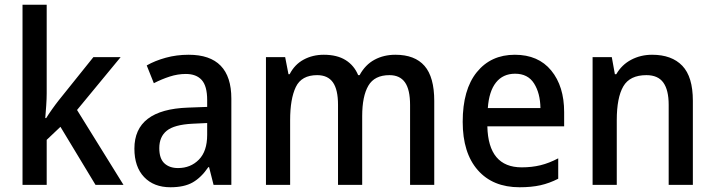

<svg xmlns="http://www.w3.org/2000/svg" viewBox="-20 -780 3014 810"><path d="M177 -386Q177 -364 175 -335Q173 -306 171 -282H175Q184 -297 200 -319.5Q216 -342 228 -357L374 -539H489L305 -316L501 0H383L235 -245L177 -190V0H75V-760H177Z M776 -549Q956 -549 956 -364V0H881L862 -75H859Q829 -31 793 -10.5Q757 10 699 10Q629 10 588 -33Q547 -76 547 -153Q547 -318 773 -326L854 -329V-358Q854 -417 831 -442.5Q808 -468 764 -468Q730 -468 696 -457Q662 -446 629 -429L599 -504Q634 -524 679.5 -536.5Q725 -549 776 -549ZM791 -258Q715 -254 683.5 -228.5Q652 -203 652 -155Q652 -111 673.5 -91Q695 -71 731 -71Q784 -71 819 -106.5Q854 -142 854 -211V-261Z M1648 -549Q1730 -549 1771 -502Q1812 -455 1812 -354V0H1710V-337Q1710 -402 1688.5 -432.5Q1667 -463 1623 -463Q1560 -463 1534 -418.5Q1508 -374 1508 -290V0H1406V-338Q1406 -402 1384.5 -432.5Q1363 -463 1318 -463Q1252 -463 1228 -413Q1204 -363 1204 -273V0H1102V-539H1183L1197 -467H1202Q1223 -508 1261 -528.5Q1299 -549 1346 -549Q1402 -549 1438 -526.5Q1474 -504 1491 -463H1497Q1521 -507 1560 -528Q1599 -549 1648 -549Z M2152 -549Q2251 -549 2305.5 -482.5Q2360 -416 2360 -307V-247H2036Q2040 -74 2181 -74Q2224 -74 2260.5 -83Q2297 -92 2335 -112V-26Q2298 -7 2260 1.5Q2222 10 2172 10Q2059 10 1995.5 -62.5Q1932 -135 1932 -266Q1932 -402 1991.5 -475.5Q2051 -549 2152 -549ZM2153 -469Q2102 -469 2072.5 -432Q2043 -395 2038 -324H2260Q2259 -387 2233 -428Q2207 -469 2153 -469Z M2731 -549Q2814 -549 2858.5 -502.5Q2903 -456 2903 -355V0H2801V-338Q2801 -400 2778.5 -431.5Q2756 -463 2707 -463Q2637 -463 2609.5 -415.5Q2582 -368 2582 -273V0H2480V-539H2561L2574 -467H2580Q2603 -507 2643 -528Q2683 -549 2731 -549Z"/></svg>

Font: Noto Sans Georgian SemiCondensed Medium
Style: Regular
Weight: 500
Width: 4
Designer: Monotype Design Team, Akaki Razmadze
Foundry: Google LLC
Version: Version 2.005; ttfautohint (v1.8.4.7-5d5b)